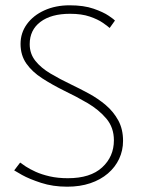

<svg xmlns="http://www.w3.org/2000/svg" viewBox="-20 -692 542 724"><path d="M242.5 -672Q296 -672 332.8 -659.2Q369.5 -646.5 390 -632.5Q410.5 -618.5 413.5 -614.5L393.5 -586.5Q386 -593.5 367.5 -606.2Q349 -619 318.5 -629.5Q288 -640 244 -640Q173 -640 132.5 -609.5Q92 -579 92 -525.5Q92 -489.5 113.2 -462.8Q134.5 -436 170.2 -414.8Q206 -393.5 249 -373Q281.5 -357.5 315.5 -339Q349.5 -320.5 378.8 -295.8Q408 -271 426 -238Q444 -205 444 -161Q444 -124.5 429.2 -93Q414.5 -61.5 386.8 -37.8Q359 -14 320.2 -1Q281.5 12 233.5 12Q179.5 12 135 -2.5Q90.5 -17 63.2 -32.2Q36 -47.5 33.5 -49.5L56 -79Q62.5 -74 77.2 -64.2Q92 -54.5 114.5 -44.2Q137 -34 167.5 -27Q198 -20 236 -20Q321 -20 365.2 -60.8Q409.5 -101.5 409.5 -163Q409.5 -211 381 -244.8Q352.5 -278.5 309.8 -303.5Q267 -328.5 223 -349.5Q176.5 -372.5 139 -396.8Q101.5 -421 79.5 -452.2Q57.5 -483.5 57.5 -526.5Q57.5 -568 81.5 -601Q105.5 -634 147.5 -653Q189.5 -672 242.5 -672Z"/></svg>

Font: League Spartan Thin
Style: Regular
Weight: 100
Foundry: The League of Moveable Type
Version: Version 2.002